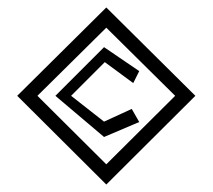

<svg xmlns="http://www.w3.org/2000/svg" viewBox="-20 -482 568 513"><path d="M332 -191 258 -157 170 -226 260 -316 336 -260 352 -292 258 -356 128 -226 258 -116 352 -156ZM80 -226 264 -408 448 -226 264 -43ZM26 -226 264 11 502 -226 264 -462Z"/></svg>

Font: Stormblade
Style: Regular
Weight: 400
Designer: Mew Too
Foundry: Cannot Into Space Fonts
Version: Version 0.77